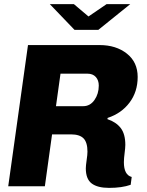

<svg xmlns="http://www.w3.org/2000/svg" viewBox="-20 -905 713 933"><path d="M649 -531Q649 -459 609.5 -406.5Q570 -354 503 -332L502 -326Q544 -312 566.5 -283Q589 -254 589 -201Q589 -188 585 -156Q584 -148 583 -138Q582 -128 582 -117Q582 -55 620 -45L615 -7Q573 8 510 8Q454 8 425.5 -13.5Q397 -35 397 -87Q397 -99 401 -127Q405 -153 405 -168Q405 -213 386 -232.5Q367 -252 325 -252H233L198 0H20L116 -686H464Q544 -686 596.5 -644.5Q649 -603 649 -531ZM274 -547 252 -389H384Q418 -389 439 -419Q460 -449 460 -489Q460 -515 445.5 -531Q431 -547 405 -547ZM410 -825 498 -885H613L458 -760H342L222 -885H339Z"/></svg>

Font: Chivo ExtraBold Italic
Style: Regular
Weight: 800
Italic angle: -8.05°
Designer: Hector Gatti
Foundry: Omnibus-Type
Version: Version 1.007